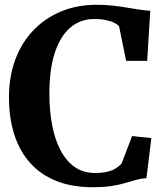

<svg xmlns="http://www.w3.org/2000/svg" viewBox="-20 -772 698 803"><path d="M367.5 11Q280.5 11 214.8 -15.5Q149 -42 105.2 -91.5Q61.5 -141 39.5 -210.2Q17.5 -279.5 17.5 -364.5Q17.5 -453.5 44.8 -525Q72 -596.5 121.5 -647.2Q171 -698 237.5 -725Q304 -752 383 -752Q420.5 -752 451.5 -748.5Q482.5 -745 509 -740.5Q535.5 -736 560 -732.2Q584.5 -728.5 608.5 -727L595.5 -517.5H507.5L478 -662Q472 -669.5 458.2 -676.5Q444.5 -683.5 423.2 -688Q402 -692.5 373 -692.5Q317.5 -692.5 275.5 -657.8Q233.5 -623 210 -553.5Q186.5 -484 186.5 -380Q186.5 -310.5 197.8 -250.2Q209 -190 232.5 -144.8Q256 -99.5 292 -74Q328 -48.5 377.5 -48.5Q409 -48.5 430.2 -54Q451.5 -59.5 465 -68.5Q478.5 -77.5 488 -87L532.5 -203L613 -194.5L592.5 -27Q569 -25.5 548.2 -19.5Q527.5 -13.5 503.8 -6.5Q480 0.5 447.2 5.8Q414.5 11 367.5 11Z"/></svg>

Font: Merriweather 36pt
Style: Bold
Weight: 700
Designer: Eben Sorkin
Foundry: Eben Sorkin
Version: Version 2.100